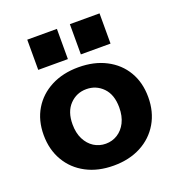

<svg xmlns="http://www.w3.org/2000/svg" viewBox="-131 -834 872 942"><g transform="rotate(-20 304.5 -363.0)"><path d="M492.8 -568.1V-725.9H337.9V-568.1ZM543.1 -392C520.6 -430.1 488.8 -459.7 447.7 -481C406.7 -502.4 358.8 -513 304.1 -513C249.8 -513 202.2 -502.3 161.2 -481C120.2 -459.7 88.3 -430.1 65.4 -392C42.5 -353.8 31 -309.4 31 -258.4C31 -207.4 42.5 -162.4 65.4 -123.4C88.2 -84.3 120.2 -54 161.2 -32.4C202.2 -10.7 249.8 0 304.1 0C358.3 0 405.9 -10.8 446.8 -32.4C487.8 -54 519.7 -84.3 542.7 -123.4C565.5 -162.3 577 -207.4 577 -258.4C577 -309.4 565.7 -353.9 543.1 -392ZM409.6 -181.5C398.6 -159.8 383.9 -143.2 365.5 -131.6C347.1 -120 326.6 -114.2 304.1 -114.2C281.5 -114.2 261 -120 242.5 -131.6C224.1 -143.3 209.5 -159.9 198.5 -181.5C187.5 -203.1 182 -229 182 -259.4C182 -303.3 193.8 -337.5 217.3 -362C240.9 -386.5 269.7 -398.8 304 -398.8C338.2 -398.8 367 -386.7 390.6 -362.5C414.1 -338.3 425.9 -303.9 425.9 -259.4C425.9 -229 420.4 -203.1 409.5 -181.5ZM270.2 -568.2V-725.9H115.4V-568.2Z"/></g></svg>

Font: Diatome
Style: Bold
Weight: 700
Designer: 15.100.17
Foundry: 15.100.17
Version: Version 1.004;Fontself Maker 3.5.8